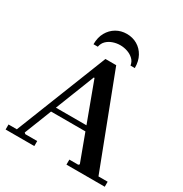

<svg xmlns="http://www.w3.org/2000/svg" viewBox="-196 -1013 1102 1159"><g transform="rotate(30 354.5 -433.0)"><path d="M8 0V-35H66L317 -670H392L635 -35H699V0H432V-35H494L501 -42L317 -538H312L117 -42L125 -35H208V0ZM172 -231V-266H483V-231ZM468 -711Q464 -737 446.5 -753.5Q429 -770 404.5 -778.5Q380 -787 354 -787Q328 -787 303.5 -778.5Q279 -770 262 -753.5Q245 -737 240 -711H210Q210 -759 229.5 -793.5Q249 -828 281.5 -847Q314 -866 354 -866Q395 -866 427.5 -847Q460 -828 479 -793.5Q498 -759 498 -711Z"/></g></svg>

Font: Brygada 1918 SemiBold
Style: Regular
Weight: 600
Designer: Mateusz Machalski | Borys Kosmynka | Przemek Hoffer
Foundry: NIEPODLEGLA 2018
Version: Version 3.006